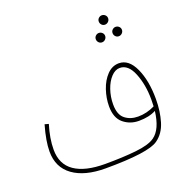

<svg xmlns="http://www.w3.org/2000/svg" viewBox="-136 -876 986 1022"><g transform="rotate(-20 356.5 -365.5)"><path d="M668 -235Q668 -165 650.5 -107.5Q633 -50 590 -20Q533 21 290 21Q173 21 106.5 -27Q40 -75 40 -165Q40 -224 65 -311L87 -305Q64 -230 64 -167Q64 -84 123.5 -43Q183 -2 296 -2Q396 -2 471.5 -10Q547 -18 580 -42Q629 -77 641 -177Q602 -156 544 -156Q494 -156 457 -186.5Q420 -217 420 -283Q420 -329 435.5 -375Q451 -421 480 -451Q509 -481 547 -481Q603 -481 635.5 -410Q668 -339 668 -235ZM643 -202Q644 -214 644 -241Q644 -324 617.5 -390Q591 -456 543 -456Q517 -456 494 -431.5Q471 -407 457.5 -367.5Q444 -328 444 -285Q444 -227 474 -203Q504 -179 548 -179Q597 -179 643 -202ZM576 -726Q576 -715 568 -707Q560 -699 549 -699Q538 -699 530.5 -707Q523 -715 523 -726Q523 -737 531 -744.5Q539 -752 549 -752Q560 -752 568 -744.5Q576 -737 576 -726ZM529 -643Q529 -632 521 -624Q513 -616 502 -616Q491 -616 483.5 -624Q476 -632 476 -643Q476 -654 484 -661.5Q492 -669 502 -669Q513 -669 521 -661.5Q529 -654 529 -643ZM624 -643Q624 -632 616 -624Q608 -616 597 -616Q586 -616 578.5 -624Q571 -632 571 -643Q571 -654 579 -661.5Q587 -669 597 -669Q608 -669 616 -661.5Q624 -654 624 -643Z"/></g></svg>

Font: Noto Sans Arabic CondThin
Style: Regular
Weight: 250
Width: 3
Designer: Nadine Chahine
Foundry: Monotype Imaging Inc.
Version: Version 1.001